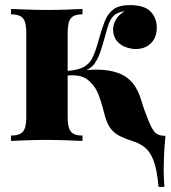

<svg xmlns="http://www.w3.org/2000/svg" viewBox="-20 -552 668 752"><path d="M303 -517V-496Q271 -496 258 -481Q245 -466 245 -424V-93Q245 -51 258 -36Q271 -21 303 -21V0Q282 -1 241 -2.5Q200 -4 161 -4Q122 -4 82 -2.5Q42 -1 23 0V-21Q56 -21 69.5 -36Q83 -51 83 -93V-424Q83 -466 69.5 -481Q56 -496 23 -496V-517Q44 -516 86.5 -514.5Q129 -513 167 -513Q207 -513 245 -514.5Q283 -516 303 -517ZM601 180Q595 112 581.5 77Q568 42 548 26Q528 10 503 2Q472 -8 450.5 -18.5Q429 -29 415 -46.5Q401 -64 392 -94Q388 -108 382 -131.5Q376 -155 366 -181Q356 -207 339 -225Q320 -247 296.5 -253Q273 -259 241 -256V-274Q285 -277 308 -289.5Q331 -302 343 -327.5Q355 -353 366 -394Q378 -437 390 -468Q402 -499 424.5 -515.5Q447 -532 489 -532Q545 -532 569.5 -507Q594 -482 594 -444Q594 -405 571 -382.5Q548 -360 512 -360Q493 -360 472 -367.5Q451 -375 437 -392.5Q423 -410 423 -437Q423 -456 434 -475.5Q445 -495 469 -508Q440 -505 425 -490Q410 -475 402 -447Q394 -419 382 -377Q369 -330 352 -305Q335 -280 295 -269V-275Q332 -280 370.5 -279Q409 -278 443 -266Q477 -254 501 -225Q522 -198 533 -160Q544 -122 563 -76Q577 -42 589.5 -31Q602 -20 628 -20Q624 20 622.5 57.5Q621 95 621 115Q621 134 622 150.5Q623 167 624 180Z"/></svg>

Font: Playfair Display ExtraBold
Style: Regular
Weight: 800
Designer: Claus Eggers Sørensen
Foundry: Claus Eggers Sørensen
Version: Version 1.203